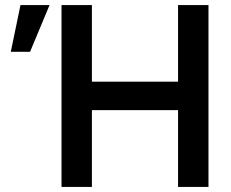

<svg xmlns="http://www.w3.org/2000/svg" viewBox="-20 -740 915 760"><path d="M223.5 -720H343.8V-416.8H684.8V-720H805.2V0H684.8V-304H343.8V0H223.5ZM22.7 -535H99L176.2 -720H61.1Z"/></svg>

Font: Tap Sans
Style: Regular
Weight: 400
Designer: Tap Payments
Foundry: Tap Payments
Version: Version 1.001;Glyphs 3.1.2 (3151)